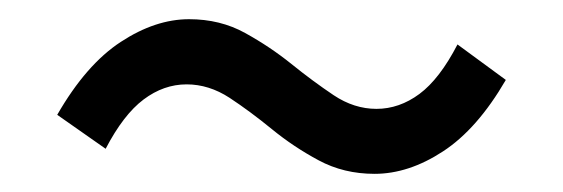

<svg xmlns="http://www.w3.org/2000/svg" viewBox="-20 -471 595 203"><path d="M376 -287.2Q343.4 -287.2 316.9 -301.5Q290.4 -315.7 267.4 -334.5Q244.4 -353.3 222.7 -367.6Q200.9 -381.8 177.3 -381.8Q153.1 -381.8 131.8 -365.8Q110.5 -349.8 91.7 -313.7L40.5 -349.6Q71.1 -402.8 107.7 -426.7Q144.3 -450.7 179.9 -450.7Q212.9 -450.7 239.2 -436.1Q265.5 -421.6 288.2 -403.3Q310.9 -385 332.7 -370.4Q354.4 -355.9 378 -355.9Q402.2 -355.9 423.5 -371.7Q444.8 -387.5 463.7 -424L514.8 -386.5Q484.6 -334.5 448.3 -310.9Q412.1 -287.2 376 -287.2Z"/></svg>

Font: Noto Sans JP
Style: Regular
Weight: 100
Designer: Ryoko NISHIZUKA 西塚涼子 (kana, bopomofo & ideographs); Paul D. Hunt (Latin, Greek & Cyrillic); Sandoll Communications 산돌커뮤니
Foundry: Adobe
Version: Version 2.004;hotconv 1.0.118;makeotfexe 2.5.65603